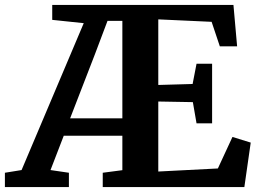

<svg xmlns="http://www.w3.org/2000/svg" viewBox="-62 -763 1052 783"><path d="M-42 0V-58.5L26 -69.5L279.5 -668.5L151 -682V-743H890L905 -574H834.5L801 -674L583.5 -684V-416.5L723.5 -420.5L739.5 -503H803V-260H739.5L724.5 -346.5L583.5 -349V-63.5L826.5 -76L886 -204.5L960.5 -181.5L934.5 0H357V-58.5L437 -69V-209.5H198L144 -69.5L219 -58.5V0ZM224 -280.5H437V-678H376.5L325 -541.5Z"/></svg>

Font: Merriweather 20pt
Style: Bold
Weight: 700
Version: Version 2.100